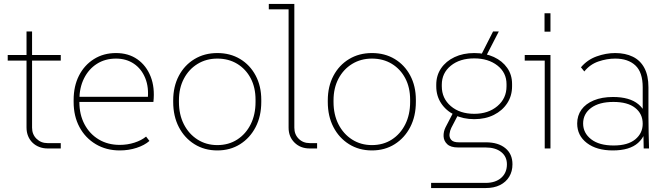

<svg xmlns="http://www.w3.org/2000/svg" viewBox="-20 -750 3378 970"><path d="M220 0Q198 0 178.5 -7.5Q159 -15 144.5 -29Q130 -43 122 -62.5Q114 -82 114 -106V-591H142V-105Q142 -71 164.5 -49Q187 -27 220 -27H287V0ZM19 -444V-472H287V-444Z M585 10Q517 10 464 -21.5Q411 -53 381.5 -108Q352 -163 352 -235V-245Q352 -315 379 -368Q406 -421 454.5 -451.5Q503 -482 566 -482Q629 -482 674 -450.5Q719 -419 741 -363.5Q763 -308 755 -235H373V-261H738L726 -246Q733 -308 714 -355Q695 -402 656.5 -428Q618 -454 566 -454Q511 -454 469.5 -427.5Q428 -401 404.5 -354Q381 -307 381 -245V-235Q381 -171 407 -122Q433 -73 479 -45.5Q525 -18 585 -18Q624 -18 659.5 -29.5Q695 -41 718 -60L735 -38Q710 -16 670 -3Q630 10 585 10Z M1078 10Q1013 10 962.5 -21.5Q912 -53 883.5 -108Q855 -163 855 -235V-243Q855 -313 883.5 -367Q912 -421 962.5 -451.5Q1013 -482 1078 -482Q1143 -482 1193 -452Q1243 -422 1271.5 -368.5Q1300 -315 1300 -246V-235Q1300 -163 1271.5 -108Q1243 -53 1193 -21.5Q1143 10 1078 10ZM1078 -17Q1135 -17 1178.5 -45Q1222 -73 1246.5 -122Q1271 -171 1271 -235V-246Q1271 -308 1246.5 -354.5Q1222 -401 1178.5 -427.5Q1135 -454 1078 -454Q1022 -454 978 -427Q934 -400 909 -352.5Q884 -305 884 -243V-235Q884 -171 909 -122Q934 -73 978 -45Q1022 -17 1078 -17Z M1544 0Q1498 0 1468 -29.5Q1438 -59 1438 -105V-716L1451 -703H1338V-730H1467V-105Q1467 -71 1489 -49Q1511 -27 1545 -27H1582V0Z M1859 10Q1794 10 1743.5 -21.5Q1693 -53 1664.5 -108Q1636 -163 1636 -235V-243Q1636 -313 1664.5 -367Q1693 -421 1743.5 -451.5Q1794 -482 1859 -482Q1924 -482 1974 -452Q2024 -422 2052.5 -368.5Q2081 -315 2081 -246V-235Q2081 -163 2052.5 -108Q2024 -53 1974 -21.5Q1924 10 1859 10ZM1859 -17Q1916 -17 1959.5 -45Q2003 -73 2027.5 -122Q2052 -171 2052 -235V-246Q2052 -308 2027.5 -354.5Q2003 -401 1959.5 -427.5Q1916 -454 1859 -454Q1803 -454 1759 -427Q1715 -400 1690 -352.5Q1665 -305 1665 -243V-235Q1665 -171 1690 -122Q1715 -73 1759 -45Q1803 -17 1859 -17Z M2158 200V174H2433Q2483 174 2512 148.5Q2541 123 2541 80Q2541 41 2512 18Q2483 -5 2433 -5H2294Q2257 -5 2239.5 -21.5Q2222 -38 2221 -61.5Q2220 -85 2231 -107L2271 -184L2297 -175L2260 -104Q2253 -90 2251 -73Q2249 -56 2259.5 -43.5Q2270 -31 2298 -31H2435Q2497 -31 2533 -1.5Q2569 28 2569 80Q2569 116 2552.5 143Q2536 170 2506 185Q2476 200 2434 200ZM2405 -461 2471 -591H2500L2433 -461ZM2376 -148Q2320 -148 2276.5 -169.5Q2233 -191 2208.5 -228.5Q2184 -266 2184 -314V-322Q2184 -369 2208.5 -405Q2233 -441 2276.5 -461.5Q2320 -482 2376 -482Q2432 -482 2475 -462Q2518 -442 2542.5 -407Q2567 -372 2567 -326V-314Q2567 -266 2542.5 -228.5Q2518 -191 2475 -169.5Q2432 -148 2376 -148ZM2376 -175Q2447 -175 2493 -214Q2539 -253 2539 -314V-325Q2539 -383 2493 -419Q2447 -455 2376 -455Q2303 -455 2257.5 -418Q2212 -381 2212 -322V-314Q2212 -253 2257.5 -214Q2303 -175 2376 -175Z M2732 0V-457L2745 -444H2631V-472H2761V0ZM2731 -590V-683H2761V-590Z M3232 0 3229 -157 3227 -161V-309Q3227 -385 3190 -419.5Q3153 -454 3088 -454Q3046 -454 3003.5 -439.5Q2961 -425 2932 -389L2915 -410Q2947 -448 2994 -465Q3041 -482 3088 -482Q3139 -482 3177 -463.5Q3215 -445 3235.5 -406.5Q3256 -368 3256 -309V-161Q3256 -121 3257 -81Q3258 -41 3259 0ZM3076 10Q2994 10 2945 -27.5Q2896 -65 2896 -126Q2896 -166 2917.5 -196Q2939 -226 2980 -243Q3021 -260 3077 -260Q3161 -260 3205 -223.5Q3249 -187 3249 -128H3246Q3246 -66 3203.5 -28Q3161 10 3076 10ZM3080 -15Q3152 -15 3189.5 -46Q3227 -77 3227 -125Q3227 -175 3189 -205Q3151 -235 3079 -235Q3007 -235 2966.5 -205Q2926 -175 2926 -126Q2926 -78 2966.5 -46.5Q3007 -15 3080 -15Z"/></svg>

Font: SUSE Thin
Style: Regular
Weight: 250
Designer: Rene Bieder
Foundry: SUSE
Version: Version 1.000